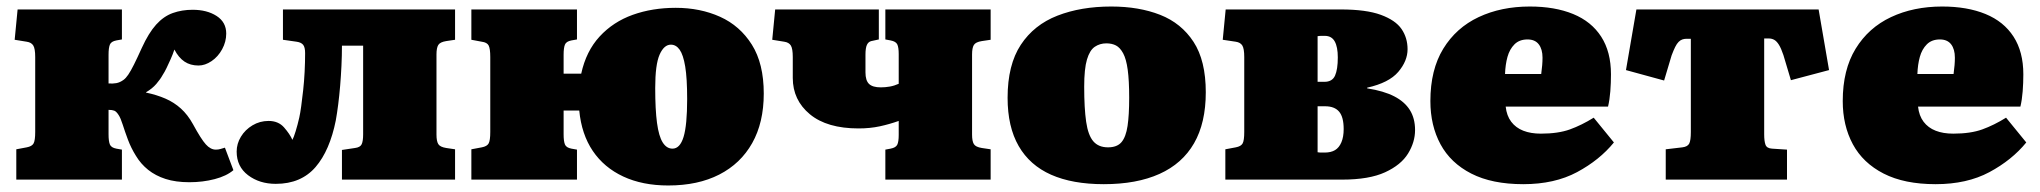

<svg xmlns="http://www.w3.org/2000/svg" viewBox="-20 -551 6258 589"><path d="M561 8Q519 8 488 -2Q457 -12 434.5 -30Q412 -48 397 -73Q382 -97 372.5 -122.5Q363 -148 356.5 -168.5Q350 -189 344 -198Q337 -209 330.5 -211.5Q324 -214 313 -214V-139Q313 -118 317 -108Q321 -98 337 -95L354 -92V0H30V-93L62 -99Q78 -102 83 -111Q88 -120 88 -146V-376Q88 -402 82 -411.5Q76 -421 62 -423L25 -429L34 -522H354V-430L337 -427Q321 -424 317 -414Q313 -404 313 -383V-295Q326 -294 337 -296Q348 -298 359 -306Q366 -311 373.5 -322Q381 -333 391 -353Q401 -373 415 -404Q436 -450 459 -475.5Q482 -501 510 -511Q538 -521 571 -521Q615 -521 644.5 -502Q674 -483 674 -448Q674 -423 661.5 -400Q649 -377 629 -363.5Q609 -350 589 -350Q564 -350 546 -362Q528 -374 515 -399Q510 -384 503.5 -369.5Q497 -355 491 -342.5Q485 -330 479 -321Q472 -308 459.5 -293.5Q447 -279 428 -268V-267Q461 -260 487.5 -248.5Q514 -237 535 -218Q556 -199 572 -170Q597 -124 611.5 -108Q626 -92 642 -92Q650 -92 656.5 -94Q663 -96 670 -98L696 -29Q675 -11 638.5 -1.5Q602 8 561 8Z M826 13Q776 13 741 -13.5Q706 -40 706 -86Q706 -110 719 -131.5Q732 -153 754.5 -166.5Q777 -180 804 -180Q834 -180 851.5 -160Q869 -140 877 -122Q881 -129 887 -148.5Q893 -168 898 -190Q901 -203 904 -225Q907 -247 910 -274Q913 -301 914.5 -330.5Q916 -360 916 -388Q916 -406 910 -413.5Q904 -421 890 -423L848 -429V-522H1376V-429L1349 -425Q1330 -422 1324.5 -413Q1319 -404 1319 -384V-138Q1319 -118 1324.5 -109Q1330 -100 1349 -97L1376 -93V0H1029V-91L1069 -97Q1085 -99 1089.5 -108.5Q1094 -118 1094 -139V-411H1029Q1029 -381 1027.5 -349.5Q1026 -318 1023.5 -288Q1021 -258 1017.5 -230.5Q1014 -203 1010 -181Q1001 -136 985.5 -100Q970 -64 948 -38.5Q926 -13 895.5 0Q865 13 826 13Z M2030 18Q1951 18 1892 -9.5Q1833 -37 1798.5 -88Q1764 -139 1757 -212H1709V-139Q1709 -118 1713 -108Q1717 -98 1733 -95L1750 -92V0H1426V-93L1458 -99Q1474 -102 1479 -111Q1484 -120 1484 -146V-376Q1484 -402 1479 -411.5Q1474 -421 1458 -423L1426 -429V-522H1750V-430L1733 -427Q1717 -424 1713 -414Q1709 -404 1709 -383V-325H1763Q1778 -394 1819.5 -439Q1861 -484 1921 -505.5Q1981 -527 2053 -527Q2128 -527 2189 -499.5Q2250 -472 2286.5 -414Q2323 -356 2323 -264Q2323 -175 2287.5 -112Q2252 -49 2186.5 -15.5Q2121 18 2030 18ZM2043 -95Q2066 -95 2077 -131Q2088 -167 2088 -247Q2088 -311 2082 -347Q2076 -383 2065 -398.5Q2054 -414 2038 -414Q2017 -414 2003.5 -383.5Q1990 -353 1990 -281Q1990 -215 1995.5 -174Q2001 -133 2013 -114Q2025 -95 2043 -95Z M2696 0V-92L2712 -95Q2728 -98 2732.5 -107Q2737 -116 2737 -137V-180Q2709 -170 2679 -163.5Q2649 -157 2614 -157Q2517 -157 2464.5 -200.5Q2412 -244 2412 -312V-376Q2412 -402 2406 -411.5Q2400 -421 2386 -423L2349 -429L2358 -522H2676V-430L2653 -425Q2644 -423 2639.5 -413.5Q2635 -404 2635 -383V-329Q2635 -304 2646 -293.5Q2657 -283 2682 -283Q2696 -283 2710 -285.5Q2724 -288 2737 -294V-385Q2737 -406 2732.5 -415Q2728 -424 2712 -427L2696 -430V-522H3019V-429L2992 -425Q2973 -422 2967.5 -413Q2962 -404 2962 -384V-138Q2962 -118 2967.5 -109Q2973 -100 2992 -97L3019 -93V0Z M3366 14Q3270 14 3204.5 -15Q3139 -44 3105 -103Q3071 -162 3071 -251Q3071 -352 3111.5 -413.5Q3152 -475 3224 -503Q3296 -531 3389 -531Q3474 -531 3539 -505.5Q3604 -480 3641.5 -422.5Q3679 -365 3679 -268Q3679 -174 3643 -111.5Q3607 -49 3537 -17.5Q3467 14 3366 14ZM3379 -99Q3407 -99 3420.5 -115Q3434 -131 3439 -164.5Q3444 -198 3444 -251Q3444 -304 3439.5 -337Q3435 -370 3425.5 -387.5Q3416 -405 3403.5 -411.5Q3391 -418 3374 -418Q3354 -418 3338.5 -407.5Q3323 -397 3314.5 -368.5Q3306 -340 3306 -285Q3306 -219 3312 -177.5Q3318 -136 3334 -117.5Q3350 -99 3379 -99Z M3739 0V-93L3771 -99Q3787 -102 3792 -111Q3797 -120 3797 -146V-376Q3797 -402 3791 -411.5Q3785 -421 3771 -423L3731 -429L3740 -522H4093Q4171 -522 4216 -505.5Q4261 -489 4279.5 -462Q4298 -435 4298 -400Q4298 -364 4269.5 -330.5Q4241 -297 4174 -282V-280Q4225 -272 4257 -255.5Q4289 -239 4305 -213.5Q4321 -188 4321 -152Q4321 -115 4299.5 -80Q4278 -45 4229 -22.5Q4180 0 4097 0ZM4044 -83Q4063 -83 4075.5 -90.5Q4088 -98 4095 -114.5Q4102 -131 4102 -155Q4102 -192 4088 -208.5Q4074 -225 4045 -225H4022V-84Q4027 -83 4033 -83Q4039 -83 4044 -83ZM4022 -300H4043Q4067 -300 4075.5 -319Q4084 -338 4084 -375Q4084 -407 4074.5 -424Q4065 -441 4044 -441Q4039 -441 4033.5 -441Q4028 -441 4022 -440Z M4653 14Q4557 14 4493.5 -18.5Q4430 -51 4399 -108.5Q4368 -166 4368 -241Q4368 -337 4407.5 -401.5Q4447 -466 4516 -498.5Q4585 -531 4673 -531Q4750 -531 4806 -508Q4862 -485 4892 -438.5Q4922 -392 4922 -323Q4922 -297 4920 -271Q4918 -245 4913 -224H4599Q4602 -196 4616 -177.5Q4630 -159 4653 -150Q4676 -141 4707 -141Q4760 -141 4796 -154Q4832 -167 4869 -190L4931 -114Q4887 -60 4818 -23Q4749 14 4653 14ZM4597 -324H4708Q4710 -339 4711 -351Q4712 -363 4712 -374Q4712 -400 4700.5 -415Q4689 -430 4666 -430Q4641 -430 4626 -415Q4611 -400 4604.5 -376.5Q4598 -353 4597 -324Z M5090 0V-93L5141 -99Q5157 -101 5162 -110.5Q5167 -120 5167 -146V-432H5153Q5147 -432 5141 -430Q5135 -428 5129.5 -422.5Q5124 -417 5119 -407Q5114 -397 5108 -381L5085 -304L4968 -336L5000 -522H5559L5591 -336L5474 -305L5451 -382Q5444 -403 5437 -414Q5430 -425 5422.5 -429Q5415 -433 5406 -433H5392V-139Q5392 -118 5396 -107Q5400 -96 5416 -95L5462 -92V0Z M5918 14Q5822 14 5758.5 -18.5Q5695 -51 5664 -108.5Q5633 -166 5633 -241Q5633 -337 5672.5 -401.5Q5712 -466 5781 -498.5Q5850 -531 5938 -531Q6015 -531 6071 -508Q6127 -485 6157 -438.5Q6187 -392 6187 -323Q6187 -297 6185 -271Q6183 -245 6178 -224H5864Q5867 -196 5881 -177.5Q5895 -159 5918 -150Q5941 -141 5972 -141Q6025 -141 6061 -154Q6097 -167 6134 -190L6196 -114Q6152 -60 6083 -23Q6014 14 5918 14ZM5862 -324H5973Q5975 -339 5976 -351Q5977 -363 5977 -374Q5977 -400 5965.5 -415Q5954 -430 5931 -430Q5906 -430 5891 -415Q5876 -400 5869.5 -376.5Q5863 -353 5862 -324Z"/></svg>

Font: Literata Black
Style: Regular
Weight: 900
Designer: Latin by Veronika Burian and Jose Scaglione. Greek by Irene Vlachou. Cyrillic by Vera Evstafieva.
Foundry: TypeTogether
Version: Version 3.103;gftools[0.9.29]